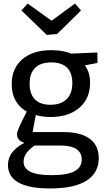

<svg xmlns="http://www.w3.org/2000/svg" viewBox="-20 -823 604 1083"><path d="M262 240Q143 240 84 206.5Q25 173 25 109Q25 62 56.5 27.5Q88 -7 149 -32V-12Q115 -14 95.5 -27.5Q76 -41 76 -65Q76 -73 78.5 -81.5Q81 -90 87.5 -105Q94 -120 106 -144Q118 -168 137 -206L139 -189Q94 -212 70 -252.5Q46 -293 46 -348Q46 -437 105.5 -488.5Q165 -540 270 -540Q342 -540 394 -515L369 -520L529 -527L530 -468L442 -451L449 -465Q468 -446 478 -418.5Q488 -391 488 -356Q488 -266 427 -214.5Q366 -163 265 -163Q210 -163 162 -180L185 -191L162 -68L141 -78H338Q436 -78 486.5 -40Q537 -2 537 69Q537 152 468 196Q399 240 262 240ZM271 165Q359 165 400 143Q441 121 441 77Q441 38 411 18Q381 -2 322 -2H158L184 -8Q113 37 113 89Q113 127 151.5 146Q190 165 271 165ZM264 -232Q323 -232 355.5 -263.5Q388 -295 388 -354Q388 -413 357.5 -442Q327 -471 269 -471Q210 -471 178.5 -440.5Q147 -410 147 -351Q147 -293 177 -262.5Q207 -232 264 -232ZM403 -803 437 -764 302 -631 244 -626 101 -764 136 -803 306 -681 238 -682Z"/></svg>

Font: Bitter Thin Medium
Style: Regular
Weight: 500
Version: Version 3.021